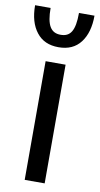

<svg xmlns="http://www.w3.org/2000/svg" viewBox="-111 -828 452 869"><g transform="rotate(10 114.5 -393.5)"><path d="M179.2 -786.6C179.2 -704.1 158.7 -674.8 114.3 -674.8C68.8 -674.8 48.8 -708 48.8 -786.6H-22.5C-22.5 -734.4 -10.7 -693.4 13.2 -663.1C36.6 -632.8 70.3 -617.7 114.3 -617.7C158.7 -617.7 192.4 -632.8 215.8 -663.6C238.8 -693.8 250.5 -734.9 250.5 -786.6ZM160.2 -545.4H68.4V0H160.2Z"/></g></svg>

Font: SG Kara
Style: Regular
Weight: 400
Designer: Damoon Khanjanzadeh
Version: Version 1.000